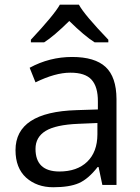

<svg xmlns="http://www.w3.org/2000/svg" viewBox="-20 -786 596 816"><path d="M231.9 -57.1Q307.6 -57.1 350.6 -98.6Q393.6 -140.1 394 -214.8V-263.2L313 -259.8Q216.8 -255.9 173.8 -229.5Q130.9 -203.1 130.9 -153.3Q130.9 -57.6 231.9 -57.1ZM475.1 -365.2V0H415L398.9 -76.2H395Q355.5 -25.4 315.4 -7.8Q275.4 9.8 206.1 9.8Q136.7 9.8 90.8 -31.2Q45.9 -72.3 45.9 -147.9Q45.9 -310.1 305.2 -317.9L396 -320.8V-354Q396.5 -417 369.1 -447.3Q341.8 -477.5 278.3 -477.1Q214.8 -477.1 130.9 -436L106 -498Q190.4 -543.9 286.6 -543.9Q382.8 -543.9 428.7 -501.5Q474.6 -459 475.1 -365.2ZM440.4 -606H382.3Q339.4 -632.8 274.4 -696.8Q208 -631.3 167.5 -606H111.3V-617.2Q210.4 -723.1 234.4 -766.1H315.4Q337.4 -724.6 440.4 -617.2Z"/></svg>

Font: OpenSans-Regular
Style: Regular
Weight: 400
Foundry: Ascender Corporation
Version: Version 1.10